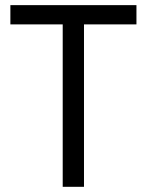

<svg xmlns="http://www.w3.org/2000/svg" viewBox="-20 -720 564 740"><path d="M505.9 -626H303.7V0H221.7V-626H20V-700.2H505.9Z"/></svg>

Font: Segoe UI Historic
Style: Regular
Weight: 400
Foundry: Microsoft Corporation
Version: Version 1.03